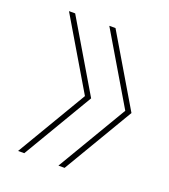

<svg xmlns="http://www.w3.org/2000/svg" viewBox="-103 -595 589 671"><g transform="rotate(20 191.5 -260.0)"><path d="M213 0H190L344 -260L190 -520H213L367 -260ZM63 0H40L194 -260L40 -520H63L217 -260Z"/></g></svg>

Font: M PLUS 2 Thin
Style: Regular
Weight: 100
Designer: Coji Morishita
Foundry: UNDERFOREST DESIGN
Version: Version 1.001